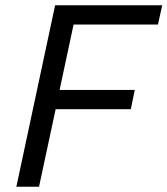

<svg xmlns="http://www.w3.org/2000/svg" viewBox="-20 -708 635 728"><path d="M189 -688 42 0H128L191 -294H476L491 -367H206L259 -615H579L595 -688Z"/></svg>

Font: Saira UNSAM
Style: Italic
Weight: 400
Italic angle: -12°
Designer: Hector Gatti with collaboration of the Omnibus-Type team
Foundry: Omnibus-Type
Version: Version 0.072;PS 000.072;hotconv 1.0.88;makeotf.lib2.5.64775